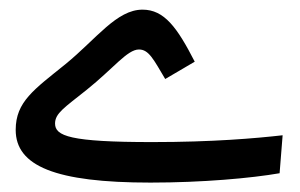

<svg xmlns="http://www.w3.org/2000/svg" viewBox="-20 -378 626 400"><path d="M293.5 2.4C401.4 2.4 503.4 -6.8 562.5 -17.1L568.8 -96.2C512.2 -89.8 423.3 -82 296.9 -82C125.5 -82 94.7 -94.7 94.7 -120.6C94.7 -142.1 114.3 -153.8 160.6 -190.9C216.3 -235.4 245.1 -274.9 269.5 -274.9C290 -274.9 299.8 -254.4 324.2 -213.4L385.7 -249.5C349.1 -320.8 322.3 -357.9 276.9 -357.9C223.1 -357.9 181.2 -297.4 116.7 -244.6C50.8 -191.4 12.7 -166 12.7 -107.4C12.7 -32.2 95.2 2.4 293.5 2.4Z"/></svg>

Font: Cascadia Code SemiLight
Style: Regular
Weight: 350
Monospace: yes
Designer: Aaron Bell
Foundry: Saja Typeworks
Version: Version 2404.023